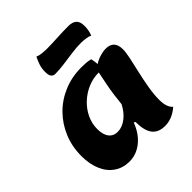

<svg xmlns="http://www.w3.org/2000/svg" viewBox="-228 -1005 1191 1191"><g transform="rotate(-45 368.0 -409.5)"><path d="M227 25Q171 25 128.5 -4Q86 -33 63 -86Q40 -139 40 -210Q40 -293 69.5 -364Q99 -435 151.5 -488Q204 -541 275 -570.5Q346 -600 429 -600Q453 -600 470.5 -598.5Q488 -597 508 -592Q514 -564 515 -543Q538 -558 566 -566.5Q594 -575 618 -575Q691 -575 691 -496Q691 -470 681.5 -425.5Q672 -381 659.5 -327.5Q647 -274 637.5 -218.5Q628 -163 628 -115Q628 -50 659 -24Q603 25 540 25Q482 25 454.5 -11Q427 -47 427 -123L417 -128Q390 -56 339.5 -15.5Q289 25 227 25ZM306 -157Q345 -157 382 -185Q419 -213 444 -262Q448 -301 452.5 -335.5Q457 -370 464.5 -409Q472 -448 483 -501Q432 -501 386.5 -481.5Q341 -462 305 -428Q269 -394 248.5 -350.5Q228 -307 228 -259Q228 -210 248.5 -183.5Q269 -157 306 -157ZM285 -685Q271 -685 260.5 -696Q250 -707 250 -738Q250 -769 258 -793.5Q266 -818 279 -844Q294 -837 318 -834.5Q342 -832 353 -832Q401 -832 451.5 -835Q502 -838 554 -838Q588 -838 606.5 -822Q625 -806 625 -767Q625 -750 622 -731.5Q619 -713 611 -695Q599 -703 574.5 -706Q550 -709 535 -709Q496 -709 452 -703Q408 -697 365.5 -691Q323 -685 285 -685Z"/></g></svg>

Font: Lemon
Style: Regular
Weight: 400
Designer: Eduardo Rodriguez Tunni
Foundry: Eduardo Rodriguez Tunni
Version: Version 1.003; ttfautohint (v1.8.4.7-5d5b);gftools[0.9.24]